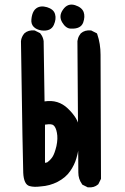

<svg xmlns="http://www.w3.org/2000/svg" viewBox="-20 -803 540 827"><path d="M155.3 0Q127 3.9 107.4 -1.5Q82.5 -8.3 80.1 -58.6Q78.1 -102.1 70.3 -625V-625.5V-626Q70.8 -630.9 72 -635.3Q73.2 -639.6 75 -643.6Q76.7 -647.5 79.1 -651.4Q81.5 -655.3 84.5 -658.7L85 -659.2L85.4 -659.7Q102.1 -674.3 127.9 -671.9H129.9L131.3 -670.9L150.9 -661.1L152.8 -660.2L153.8 -658.7Q165.5 -644.5 168 -626V-625.5V-625L171.9 -366.2Q231 -375.5 272.5 -335.4Q316.9 -292.5 321.3 -253.9Q325.2 -217.8 321.3 -183.6Q320.8 -179.2 320.3 -175Q319.8 -170.9 319.1 -166.7Q318.4 -162.6 317.6 -158.7Q316.9 -154.8 316.2 -150.9Q315.4 -147 314.7 -143.3Q314 -139.6 313 -136Q312 -132.3 311 -128.7Q310.1 -125 309.1 -121.6Q300.8 -92.3 282.2 -65.9Q263.7 -38.6 228.5 -20Q194.3 -2.4 155.3 0ZM356 2.9 336.4 -6.8 334.5 -7.8 333 -10.3Q317.4 -32.2 317.4 -59.6L313.5 -625V-625.5V-626Q314.5 -632.3 316.2 -637.9Q317.9 -643.6 320.8 -648.7Q323.7 -653.8 327.6 -658.7L328.1 -659.2L328.6 -659.7Q345.2 -674.3 371.1 -671.9H373L374.5 -670.9L394 -661.1L397.5 -659.2L398.9 -655.8Q413.1 -614.7 413.1 -567.4L415 -35.2V-32.7L414.1 -30.8L404.3 -11.2L403.3 -9.3L401.9 -8.3Q385.3 6.3 359.4 3.9H357.4ZM183.1 -103.5Q198.2 -114.7 206.5 -127.9Q215.3 -141.6 223.1 -173.8Q226.6 -190.4 227.1 -204.8Q227.5 -219.2 225.1 -231.4Q220.7 -255.4 210 -263.7Q207 -266.6 198.5 -267.6Q189.9 -268.6 173.8 -266.1V-101.6ZM158.7 -671.9Q136.7 -675.3 125 -687.5Q113.3 -699.7 115.2 -719.2Q116.2 -730.5 118.7 -739.3Q121.1 -748 125.5 -755.4Q129.9 -762.7 136.2 -767.1Q154.3 -780.3 182.6 -772Q195.8 -768.1 205.1 -760.5Q214.4 -752.9 217.3 -741.2Q223.1 -721.2 211.9 -695.8Q199.2 -667 158.7 -671.9ZM285.6 -679.7Q274.4 -679.7 264.9 -686.8Q255.4 -693.8 248 -706.5Q231.4 -733.9 251.5 -761.7Q271.5 -790.5 303.2 -780.8Q332.5 -771.5 340.3 -751Q347.2 -731.4 338.4 -706.1Q328.1 -677.7 285.6 -679.7Z"/></svg>

Font: NaikaiFont
Style: Bold
Weight: 700
Version: Version 1.89